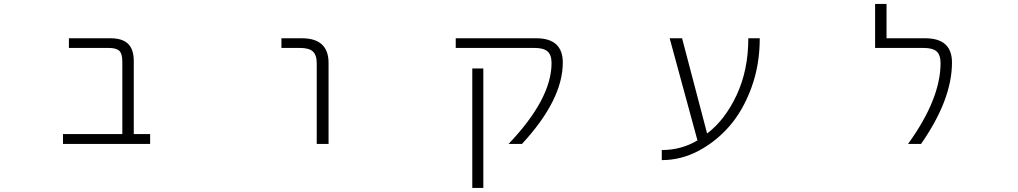

<svg xmlns="http://www.w3.org/2000/svg" viewBox="-20 -712 5040 951"><path d="M585.9 -406.2Q585.9 -445.3 571.3 -460Q556.6 -474.6 516.6 -474.6H321.3V-522.5H527.3Q585.9 -522.5 614.3 -495.1Q642.6 -467.8 642.6 -409.2V-47.9H723.6V1H292V-47.9H585.9Z M1374 -474.6V-522.5H1474.6Q1606.4 -522.5 1607.4 -402.3V1H1548.8V-398.4Q1548.8 -439.5 1529.8 -457Q1510.7 -474.6 1464.8 -474.6Z M2635.7 -522.5Q2767.6 -522.5 2767.6 -402.3Q2767.6 -217.8 2565.4 1H2499Q2711.9 -222.7 2711.9 -399.4Q2711.9 -439.5 2692.4 -457Q2672.9 -474.6 2627 -474.6H2237.3V-522.5ZM2319.3 218.8V-373H2374V218.8Z M3482.4 -50.8Q3571.3 -118.2 3628.9 -241.7Q3686.5 -365.2 3686.5 -522.5H3743.2Q3743.2 -390.6 3701.7 -277.3Q3660.2 -164.1 3592.8 -86.9Q3525.4 -9.8 3439 35.6Q3352.5 81.1 3257.8 81.1V31.2Q3354.5 31.2 3434.6 -16.6L3296.9 -522.5H3358.4Z M4562.5 -522.5Q4695.3 -522.5 4695.3 -402.3Q4695.3 -218.8 4542 1H4477.5Q4638.7 -221.7 4638.7 -399.4Q4638.7 -439.5 4619.6 -457Q4600.6 -474.6 4553.7 -474.6H4314.5V-692.4H4371.1V-522.5Z"/></svg>

Font: Gen Shin Gothic Monospace Light
Style: Regular
Weight: 300
Designer: [Source Han Sans]
Ryoko NISHIZUKA  (kana & ideographs); Paul D. Hunt (Latin, Greek & Cyrillic); Wenlong ZHANG  (bopomofo
Version: Version 1.002.20150607